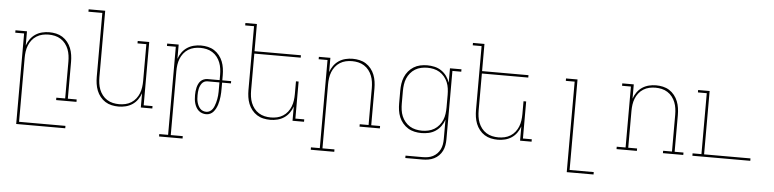

<svg xmlns="http://www.w3.org/2000/svg" viewBox="-52 -1016 6103 1513"><g transform="rotate(5 3000.0 -260.0)"><path d="M106 215V-501H36V-520H127V-407Q136 -434 153 -458Q170 -482 194 -498Q218 -514 246.5 -521Q275 -528 303 -528Q331 -528 358 -522Q385 -516 408 -501.5Q431 -487 448.5 -465Q466 -443 476 -417.5Q486 -392 490 -364.5Q494 -337 494 -310V-19H564V0H403V-19H473V-310Q473 -335 469.5 -360Q466 -385 457 -408Q448 -431 432.5 -451Q417 -471 395.5 -484.5Q374 -498 349.5 -503.5Q325 -509 300 -509Q275 -509 250.5 -503.5Q226 -498 204.5 -484.5Q183 -471 167.5 -451Q152 -431 143 -408Q134 -385 130.5 -360Q127 -335 127 -310V196H494V215Z M897 8Q869 8 842 2Q815 -4 792 -18.5Q769 -33 751.5 -55Q734 -77 724 -102.5Q714 -128 710 -155.5Q706 -183 706 -210V-716H596V-735H727V-210Q727 -185 730.5 -160Q734 -135 743 -112Q752 -89 767.5 -69Q783 -49 804.5 -35.5Q826 -22 850.5 -16.5Q875 -11 900 -11Q925 -11 949.5 -16.5Q974 -22 995.5 -35.5Q1017 -49 1032.5 -69Q1048 -89 1057 -112Q1066 -135 1069.5 -160Q1073 -185 1073 -210V-501H1003V-520H1094V-19H1164V0H1073V-113Q1064 -86 1047 -62Q1030 -38 1006 -22Q982 -6 953.5 1Q925 8 897 8Z M1422 215H1236V196H1306V-501H1236V-520H1327V-407Q1336 -434 1353 -458Q1370 -482 1394 -498Q1418 -514 1446.5 -521Q1475 -528 1503 -528Q1531 -528 1558 -522Q1585 -516 1608 -501.5Q1631 -487 1648.5 -465Q1666 -443 1676 -417.5Q1686 -392 1690 -364.5Q1694 -337 1694 -310V-269H1764V-251H1694V-205Q1694 -188 1693.5 -172Q1693 -156 1691 -139.5Q1689 -123 1686 -107Q1683 -91 1678 -75.5Q1673 -60 1665.5 -45.5Q1658 -31 1647.5 -18.5Q1637 -6 1622 1Q1607 8 1590 8Q1574 8 1558 2.5Q1542 -3 1530 -14Q1518 -25 1510 -39.5Q1502 -54 1497.5 -70Q1493 -86 1491.5 -102Q1490 -118 1490 -135Q1490 -150 1491.5 -165Q1493 -180 1496.5 -194.5Q1500 -209 1506.5 -223Q1513 -237 1523.5 -247.5Q1534 -258 1548.5 -263.5Q1563 -269 1578 -269H1673V-310Q1673 -335 1669.5 -360Q1666 -385 1657 -408Q1648 -431 1632.5 -451Q1617 -471 1595.5 -484.5Q1574 -498 1549.5 -503.5Q1525 -509 1500 -509Q1475 -509 1450.5 -503.5Q1426 -498 1404.5 -484.5Q1383 -471 1367.5 -451Q1352 -431 1343 -408Q1334 -385 1330.5 -360Q1327 -335 1327 -310V196H1422ZM1590 -11Q1604 -11 1617 -18.5Q1630 -26 1638.5 -38Q1647 -50 1652 -63.5Q1657 -77 1661 -90.5Q1665 -104 1667.5 -118.5Q1670 -133 1671.5 -147.5Q1673 -162 1673 -176Q1673 -190 1673 -205V-251H1578Q1565 -251 1553.5 -245.5Q1542 -240 1534.5 -230Q1527 -220 1522 -208.5Q1517 -197 1514.5 -185Q1512 -173 1511 -160.5Q1510 -148 1510 -135Q1510 -121 1511 -107.5Q1512 -94 1515.5 -80.5Q1519 -67 1525 -54.5Q1531 -42 1540.5 -31.5Q1550 -21 1563 -16Q1576 -11 1590 -11Z M2097 8Q2069 8 2042 2Q2015 -4 1992 -18.5Q1969 -33 1951.5 -55Q1934 -77 1924 -102.5Q1914 -128 1910 -155.5Q1906 -183 1906 -210V-716H1836V-735H1927V-520H2294V-501H1927V-210Q1927 -185 1930.5 -160Q1934 -135 1943 -112Q1952 -89 1967.5 -69Q1983 -49 2004.5 -35.5Q2026 -22 2050.5 -16.5Q2075 -11 2100 -11Q2125 -11 2149.5 -16.5Q2174 -22 2195.5 -35.5Q2217 -49 2232.5 -69Q2248 -89 2257 -112Q2266 -135 2269.5 -160Q2273 -185 2273 -210V-312H2294V-19H2364V0H2273V-113Q2264 -86 2247 -62Q2230 -38 2206 -22Q2182 -6 2153.5 1Q2125 8 2097 8Z M2622 215H2436V196H2506V-501H2436V-520H2527V-407Q2536 -434 2553 -458Q2570 -482 2594 -498Q2618 -514 2646.5 -521Q2675 -528 2703 -528Q2731 -528 2758 -522Q2785 -516 2808 -501.5Q2831 -487 2848.5 -465Q2866 -443 2876 -417.5Q2886 -392 2890 -364.5Q2894 -337 2894 -310V-19H2964V0H2803V-19H2873V-310Q2873 -335 2869.5 -360Q2866 -385 2857 -408Q2848 -431 2832.5 -451Q2817 -471 2795.5 -484.5Q2774 -498 2749.5 -503.5Q2725 -509 2700 -509Q2675 -509 2650.5 -503.5Q2626 -498 2604.5 -484.5Q2583 -471 2567.5 -451Q2552 -431 2543 -408Q2534 -385 2530.5 -360Q2527 -335 2527 -310V196H2622Z M3320 215H3184V196H3320Q3341 196 3361.5 192.5Q3382 189 3400.5 179.5Q3419 170 3433.5 155Q3448 140 3457 121.5Q3466 103 3469.5 82.5Q3473 62 3473 41V-114Q3464 -86 3446.5 -62Q3429 -38 3404.5 -21.5Q3380 -5 3351 1.5Q3322 8 3293 8Q3265 8 3237.5 2Q3210 -4 3186.5 -18.5Q3163 -33 3145 -54.5Q3127 -76 3116.5 -101.5Q3106 -127 3102 -154.5Q3098 -182 3098 -210V-310Q3098 -338 3102 -365.5Q3106 -393 3116.5 -418.5Q3127 -444 3145 -465.5Q3163 -487 3186.5 -501.5Q3210 -516 3237.5 -522Q3265 -528 3293 -528Q3322 -528 3351 -521.5Q3380 -515 3404.5 -498.5Q3429 -482 3446.5 -458Q3464 -434 3473 -406V-520H3564V-501H3494V41Q3494 64 3490 87.5Q3486 111 3475.5 132Q3465 153 3448.5 169.5Q3432 186 3411 196.5Q3390 207 3366.5 211Q3343 215 3320 215ZM3296 -11Q3321 -11 3346 -16.5Q3371 -22 3392.5 -35Q3414 -48 3430.5 -68Q3447 -88 3456.5 -111Q3466 -134 3469.5 -159.5Q3473 -185 3473 -210V-310Q3473 -335 3469.5 -360.5Q3466 -386 3456.5 -409Q3447 -432 3430.5 -452Q3414 -472 3392.5 -485Q3371 -498 3346 -503.5Q3321 -509 3296 -509Q3271 -509 3246 -503.5Q3221 -498 3199.5 -485Q3178 -472 3161.5 -452Q3145 -432 3135.5 -409Q3126 -386 3122.5 -360.5Q3119 -335 3119 -310V-210Q3119 -185 3122.5 -159.5Q3126 -134 3135.5 -111Q3145 -88 3161.5 -68Q3178 -48 3199.5 -35Q3221 -22 3246 -16.5Q3271 -11 3296 -11Z M3897 8Q3869 8 3842 2Q3815 -4 3792 -18.5Q3769 -33 3751.5 -55Q3734 -77 3724 -102.5Q3714 -128 3710 -155.5Q3706 -183 3706 -210V-716H3636V-735H3727V-520H4094V-501H3727V-210Q3727 -185 3730.5 -160Q3734 -135 3743 -112Q3752 -89 3767.5 -69Q3783 -49 3804.5 -35.5Q3826 -22 3850.5 -16.5Q3875 -11 3900 -11Q3925 -11 3949.5 -16.5Q3974 -22 3995.5 -35.5Q4017 -49 4032.5 -69Q4048 -89 4057 -112Q4066 -135 4069.5 -160Q4073 -185 4073 -210V-312H4094V-19H4164V0H4073V-113Q4064 -86 4047 -62Q4030 -38 4006 -22Q3982 -6 3953.5 1Q3925 8 3897 8Z M4461 215V-501H4391V-520H4482V196H4673V215Z M4997 0H4836V-19H4906V-501H4836V-520H4927V-407Q4936 -434 4953 -458Q4970 -482 4994 -498Q5018 -514 5046.5 -521Q5075 -528 5103 -528Q5131 -528 5158 -522Q5185 -516 5208 -501.5Q5231 -487 5248.5 -465Q5266 -443 5276 -417.5Q5286 -392 5290 -364.5Q5294 -337 5294 -310V-19H5364V0H5203V-19H5273V-310Q5273 -335 5269.5 -360Q5266 -385 5257 -408Q5248 -431 5232.5 -451Q5217 -471 5195.5 -484.5Q5174 -498 5149.5 -503.5Q5125 -509 5100 -509Q5075 -509 5050.5 -503.5Q5026 -498 5004.5 -484.5Q4983 -471 4967.5 -451Q4952 -431 4943 -408Q4934 -385 4930.5 -360Q4927 -335 4927 -310V-19H4997Z M5436 0V-19H5506V-501H5436V-520H5527V-19H5894V0Z"/></g></svg>

Font: Iosevka HT Thin Extended
Style: Regular
Weight: 100
Width: 7
Monospace: yes
Designer: Belleve Invis
Foundry: Belleve Invis
Version: Version 32.3.0; ttfautohint (v1.8.4)